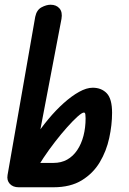

<svg xmlns="http://www.w3.org/2000/svg" viewBox="-20 -792 547 812"><path d="M206 0H77V-103H206Q239 -103 264 -117Q289 -131 306.5 -157Q324 -183 333 -217.5Q342 -252 342 -292Q342 -300 341 -308Q340 -316 335 -316Q327 -316 308 -299Q289 -282 264 -254Q239 -226 213 -192.5Q187 -159 164 -124.5Q141 -90 126 -61H77V-124Q97 -165 124.5 -207Q152 -249 184 -287.5Q216 -326 249.5 -356Q283 -386 314.5 -403.5Q346 -421 372 -421Q409 -421 431.5 -397.5Q454 -374 454 -315Q454 -264 442 -208.5Q430 -153 402 -106Q374 -59 326 -29.5Q278 0 206 0ZM59 0Q35 0 21.5 -14.5Q8 -29 12 -52L129 -721Q135 -750 155.5 -761Q176 -772 194 -772Q218 -772 231.5 -756.5Q245 -741 240 -712L127 -120L132 0Z"/></svg>

Font: Edu QLD Beginner
Style: Bold
Weight: 700
Designer: Tina and Corey Anderson
Foundry: Google for Education
Version: Version 1.003